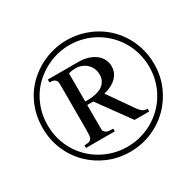

<svg xmlns="http://www.w3.org/2000/svg" viewBox="-150 -849 1059 1035"><g transform="rotate(-30 380.0 -331.5)"><path d="M727.5 -331.1Q727.5 -257.8 700.2 -194.6Q672.9 -131.3 625.7 -84.5Q578.6 -37.6 515.4 -11Q452.1 15.6 380.4 15.6Q308.6 15.6 245.6 -10.7Q182.6 -37.1 135.5 -83.5Q88.4 -129.9 61 -193.4Q33.7 -256.8 33.7 -331.1Q33.7 -385.3 47.4 -431.9Q61 -478.5 85.2 -517.1Q109.4 -555.7 142.6 -585.4Q175.8 -615.2 214.1 -635.7Q252.4 -656.2 294.9 -667Q337.4 -677.7 380.4 -677.7Q429.2 -677.7 473.9 -665.5Q518.6 -653.3 557.1 -631.1Q595.7 -608.9 627.2 -577.4Q658.7 -545.9 680.9 -507.3Q703.1 -468.8 715.3 -424.1Q727.5 -379.4 727.5 -331.1ZM696.8 -331.1Q696.8 -375.5 685.5 -416.3Q674.3 -457 653.6 -492.2Q632.8 -527.3 604 -555.9Q575.2 -584.5 540 -605Q504.9 -625.5 464.4 -636.5Q423.8 -647.5 380.4 -647.5Q341.3 -647.5 303 -637.7Q264.6 -627.9 229.5 -608.9Q194.3 -589.8 164.1 -562.5Q133.8 -535.2 111.8 -500Q89.8 -464.8 77.1 -422.4Q64.5 -379.9 64.5 -331.1Q64.5 -285.6 75.9 -244.6Q87.4 -203.6 108.4 -168.5Q129.4 -133.3 158.4 -105Q187.5 -76.7 222.7 -56.9Q257.8 -37.1 297.6 -26.4Q337.4 -15.6 380.4 -15.6Q422.4 -15.6 462.2 -26.1Q502 -36.6 537.1 -56.4Q572.3 -76.2 601.6 -104.2Q630.9 -132.3 652.1 -167.5Q673.3 -202.6 685.1 -243.9Q696.8 -285.2 696.8 -331.1ZM484.9 -122.1 341.8 -319.3H304.2V-168.5Q304.2 -160.2 308.8 -154.5Q313.5 -148.9 318.8 -145Q323.7 -141.6 335 -140.1Q346.2 -138.7 361.8 -138.7V-122.1H182.6V-138.7Q188.5 -138.7 194.6 -138.9Q200.7 -139.2 206.3 -140.4Q211.9 -141.6 216.8 -144Q221.7 -146.5 225.1 -151.4Q231 -158.2 231.9 -172.4Q232.9 -186.5 232.9 -205.1V-489.3Q232.9 -500.5 231.9 -503.4Q230.5 -508.3 227.5 -512.7Q224.6 -517.1 219.2 -520.5Q210.9 -526.4 188.5 -526.4V-544.4H377.4Q412.1 -544.4 439.2 -535.6Q466.3 -526.9 484.9 -512Q503.4 -497.1 512.9 -477.3Q522.5 -457.5 522.5 -435.1Q522.5 -407.7 511 -388.7Q499.5 -369.6 483.2 -356.9Q466.8 -344.2 448.2 -336.9Q429.7 -329.6 415 -326.2L516.1 -181.2Q525.9 -166.5 533.7 -158.4Q541.5 -150.4 549.3 -145Q558.6 -140.1 575.7 -138.7V-122.1ZM444.3 -429.2Q444.3 -447.8 437.5 -464.6Q430.7 -481.4 417.7 -494.4Q404.8 -507.3 386.5 -514.9Q368.2 -522.5 345.2 -522.5Q326.2 -522.5 304.2 -516.1V-340.8Q314.5 -340.8 329.1 -341.3Q343.8 -341.8 359.4 -344.5Q375 -347.2 390.1 -352.5Q405.3 -357.9 417.2 -367.9Q429.2 -377.9 436.8 -392.8Q444.3 -407.7 444.3 -429.2Z"/></g></svg>

Font: Doulos SIL
Style: Regular
Weight: 400
Designer: Walt Agee, Victor Gaultney, Peter Martin, Debbi Hosken
Foundry: SIL International
Version: Version 4.110; 2011; Maintenance release